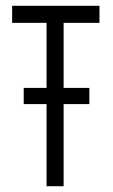

<svg xmlns="http://www.w3.org/2000/svg" viewBox="-20 -644 390 664"><path d="M141 0V-284H62V-340H141V-565H22V-624H324V-565H200V-340H289V-284H200V0Z"/></svg>

Font: Inconsolata ExtraCondensed
Style: Regular
Weight: 400
Width: 2
Monospace: yes
Designer: Raph Levien, Cyreal, Brenton Simpson
Foundry: Raph Levien, Cyreal, Google
Version: Version 3.000; ttfautohint (v1.8.2.53-6de2)